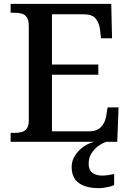

<svg xmlns="http://www.w3.org/2000/svg" viewBox="-20 -734 673 994"><path d="M35 0V-46H55Q76 -46 92.5 -50.5Q109 -55 119 -69Q129 -83 129 -109V-600Q129 -630 119 -644.5Q109 -659 92 -663.5Q75 -668 55 -668H35V-714H556L560 -536H503L498 -580Q494 -615 475.5 -637.5Q457 -660 414 -660H249V-400H489V-347H249V-54H439Q483 -54 504 -77.5Q525 -101 530 -134L537 -178H594L587 0ZM492 240Q425 240 388 213.5Q351 187 351 130Q351 99 368 72Q385 45 411.5 26Q438 7 469 0H532Q511 6 489.5 21.5Q468 37 453.5 60Q439 83 439 115Q439 146 458.5 160.5Q478 175 508 175Q522 175 537.5 173Q553 171 571 167V224Q561 229 546.5 232.5Q532 236 517.5 238Q503 240 492 240Z"/></svg>

Font: Noto Rashi Hebrew Medium
Style: Regular
Weight: 500
Version: Version 1.006